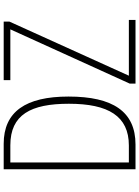

<svg xmlns="http://www.w3.org/2000/svg" viewBox="123 -877 754 1040"><g transform="rotate(-90 500.0 -357.0)"><path d="M103 0H237C416 0 497 -123 497 -363C497 -595 415 -714 241 -714H103ZM567 0H912V-36H610L903 -683V-714H586V-678H861L567 -31ZM232 -36H140V-678H233C399 -678 458 -567 458 -361C458 -147 391 -36 232 -36Z"/></g></svg>

Font: Noto Sans Mono ExtraCondensed ExtraLight
Style: Regular
Weight: 200
Width: 2
Designer: Monotype Design Team
Foundry: Monotype Imaging Inc.
Version: Version 2.014